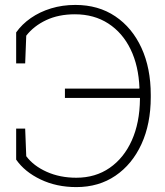

<svg xmlns="http://www.w3.org/2000/svg" viewBox="-20 -741 661 771"><path d="M286.6 10.3Q207 10.3 143.1 -20.3Q79.1 -50.8 44.9 -100.1V-224.6H81.1L85.4 -113.8Q114.7 -74.7 167.7 -51Q220.7 -27.3 286.6 -27.3Q363.3 -27.3 420.4 -66.9Q477.5 -106.4 509.3 -177.2Q541 -248 542 -342.8V-347.7H240.7V-385.3H539.1L540 -387.7Q536.6 -476.6 504.4 -543Q472.2 -609.4 415 -646.5Q357.9 -683.6 280.8 -683.6Q215.3 -683.6 165.5 -660.2Q115.7 -636.7 85.4 -597.7L81.1 -486.3H44.9V-610.8Q67.9 -643.6 103.8 -668.5Q139.6 -693.4 185.1 -707.3Q230.5 -721.2 282.7 -721.2Q375 -721.2 442.9 -675.5Q510.7 -629.9 548.1 -548.6Q585.4 -467.3 585.4 -359.9V-351.1Q585.4 -243.7 548.1 -162.4Q510.7 -81.1 443.6 -35.4Q376.5 10.3 286.6 10.3Z"/></svg>

Font: Roboto Slab ExtraLight
Style: Regular
Weight: 250
Designer: Google
Version: Version 2.000; ttfautohint (v1.8.1.43-b0c9)